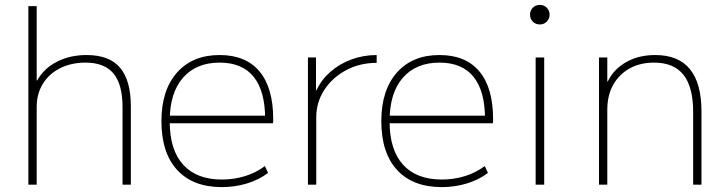

<svg xmlns="http://www.w3.org/2000/svg" viewBox="-20 -755 2965 785"><path d="M96 0V-730H130V-426H132Q159 -475 212.5 -502.5Q266 -530 334 -530Q427 -530 471 -478Q515 -426 515 -320V0H481V-317Q481 -410 444 -454.5Q407 -499 330 -499Q271 -499 225.5 -476Q180 -453 155 -412Q130 -371 130 -318V0Z M887 10Q769 10 704.5 -60Q640 -130 640 -260Q640 -386 703.5 -458Q767 -530 878 -530Q985 -530 1041 -463Q1097 -396 1097 -268Q1097 -263 1097 -259.5Q1097 -256 1096 -251H658V-282H1075L1064 -269Q1064 -383 1017 -441Q970 -499 878 -499Q782 -499 728 -437Q674 -375 674 -262V-257Q674 -142 729 -81.5Q784 -21 887 -21Q937 -21 982 -35Q1027 -49 1063 -76L1076 -48Q1039 -20 990 -5Q941 10 887 10Z M1239 0V-520H1272V-386H1274Q1294 -429 1331 -461.5Q1368 -494 1417 -512Q1466 -530 1520 -530V-498Q1451 -498 1395 -468Q1339 -438 1306 -387.5Q1273 -337 1273 -275V0Z M1786 10Q1668 10 1603.5 -60Q1539 -130 1539 -260Q1539 -386 1602.5 -458Q1666 -530 1777 -530Q1884 -530 1940 -463Q1996 -396 1996 -268Q1996 -263 1996 -259.5Q1996 -256 1995 -251H1557V-282H1974L1963 -269Q1963 -383 1916 -441Q1869 -499 1777 -499Q1681 -499 1627 -437Q1573 -375 1573 -262V-257Q1573 -142 1628 -81.5Q1683 -21 1786 -21Q1836 -21 1881 -35Q1926 -49 1962 -76L1975 -48Q1938 -20 1889 -5Q1840 10 1786 10Z M2170 0V-520H2205V0ZM2187 -655Q2170 -655 2158.5 -666.5Q2147 -678 2147 -695Q2147 -712 2158.5 -723.5Q2170 -735 2187 -735Q2204 -735 2215.5 -723.5Q2227 -712 2227 -695Q2227 -678 2215.5 -666.5Q2204 -655 2187 -655Z M2429 0V-520H2463V-422H2465Q2489 -472 2540 -501Q2591 -530 2659 -530Q2754 -530 2801 -472Q2848 -414 2848 -300V0H2814V-297Q2814 -399 2774.5 -449Q2735 -499 2654 -499Q2597 -499 2554 -475Q2511 -451 2487 -408Q2463 -365 2463 -307V0Z"/></svg>

Font: M PLUS 2 ExtraLight
Style: Regular
Weight: 250
Designer: Coji Morishita
Foundry: UNDERFOREST DESIGN
Version: Version 1.001